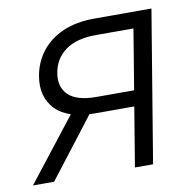

<svg xmlns="http://www.w3.org/2000/svg" viewBox="-87 -614 695 682"><g transform="rotate(-10 260.0 -273.0)"><path d="M411.6 0H346.2L426.8 -487.3H291Q221.2 -487.3 181.2 -458Q141.1 -428.7 132.8 -377.9Q124.5 -328.1 154.8 -299.3Q185.1 -270.5 254.4 -270.5H419.4L410.2 -213.9H241.2Q142.6 -213.9 98.6 -259.3Q54.7 -304.7 66.9 -377.9Q75.2 -427.7 104.5 -465.6Q133.8 -503.4 182.1 -524.7Q230.5 -545.9 295.9 -545.9H502ZM54.7 0H-21.5L171.9 -247.6H245.6Z"/></g></svg>

Font: Inter Light
Style: Italic
Weight: 300
Italic angle: -9.3988°
Designer: Rasmus Andersson
Foundry: rsms
Version: Version 4.001;git-66647c0bb